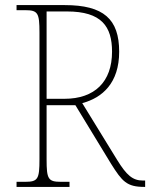

<svg xmlns="http://www.w3.org/2000/svg" viewBox="-20 -734 590 754"><path d="M45 0H253V-20H219C169 -20 163 -31 163 -108V-321H276L416 -91C460 -21 478 0 547 0H550V-25H541C501 -25 477 -46 440 -106L303 -329C382 -350 448 -408 448 -531C448 -659 387 -714 234 -714H45V-694H79C129 -694 135 -683 135 -606V-108C135 -31 129 -20 79 -20H45ZM233 -346H163V-689H243C379 -689 420 -630 420 -531C420 -413 352 -346 233 -346Z"/></svg>

Font: Noto Serif Sinhala SemiCondensed Thin
Style: Regular
Weight: 100
Width: 4
Designer: Jelle Bosma - Monotype Design Team
Foundry: Monotype Imaging Inc.
Version: Version 2.007